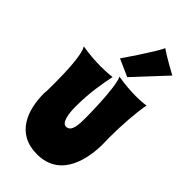

<svg xmlns="http://www.w3.org/2000/svg" viewBox="-267 -916 1012 1012"><g transform="rotate(45 238.5 -410.0)"><path d="M463 -563C463 -563 434 -558 387 -558C352 -558 306 -561 254 -570C281 -519 282 -294 282 -294C282 -242 281 -184 241 -184C210 -184 202 -247 202 -295C202 -400 217 -479 230 -543C230 -543 197 -538 146 -538C108 -538 60 -541 8 -550C33 -515 37 -383 37 -305C37 -205 35 -255 35 -226C35 -104 80 27 236 27C418 27 444 -161 444 -257C444 -272 443 -288 443 -304C443 -402 451 -505 463 -563ZM447 -771C447 -771 359 -818 319 -847C293 -791 188 -640 188 -640L285 -597Z"/></g></svg>

Font: Spicy Rice
Style: Regular
Weight: 400
Designer: Astigmatic (AOETI)
Foundry: Astigmatic (AOETI)
Version: Version 1.000